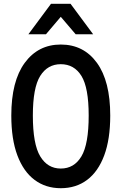

<svg xmlns="http://www.w3.org/2000/svg" viewBox="-20 -976 640 1011"><path d="M300 15Q220.5 15 162 -28.8Q103.5 -72.5 71.5 -157.8Q39.5 -243 39.5 -367.5Q39.5 -548.5 110.2 -645Q181 -741.5 300 -741.5Q420.5 -741.5 490.5 -645Q560.5 -548.5 560.5 -367.5Q560.5 -243 528.8 -157.8Q497 -72.5 438.8 -28.8Q380.5 15 300 15ZM300 -88.5Q370.5 -88.5 408.8 -152.8Q447 -217 447 -367.5Q447 -514.5 408.8 -576.2Q370.5 -638 300 -638Q230.5 -638 191.8 -576.2Q153 -514.5 153 -367.5Q153 -217 191.8 -152.8Q230.5 -88.5 300 -88.5ZM129.5 -795.5 248.5 -956H351.5L470.5 -795.5H378.5L300 -887.5L222 -795.5Z"/></svg>

Font: Spline Sans Mono Medium
Style: Regular
Weight: 500
Monospace: yes
Version: Version 1.004